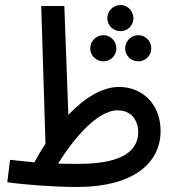

<svg xmlns="http://www.w3.org/2000/svg" viewBox="-20 -731 697 764"><path d="M460 -607C488 -607 511 -630 511 -658C511 -687 488 -711 460 -711C430 -711 407 -687 407 -658C407 -630 430 -607 460 -607ZM288 13C503 13 619 -77 619 -210C619 -317 546 -385 454 -385C385 -385 315 -340 252 -274L236 -707H144L161 -159C145 -135 130 -110 117 -85C86 -88 55 -91 20 -95L9 -6C74 4 196 13 288 13ZM392 -487C420 -487 443 -510 443 -538C443 -567 420 -591 392 -591C362 -591 339 -567 339 -538C339 -510 362 -487 392 -487ZM531 -487C559 -487 582 -510 582 -538C582 -567 559 -591 531 -591C501 -591 478 -567 478 -538C478 -510 501 -487 531 -487ZM448 -292C505 -292 530 -249 530 -206C530 -118 444 -79 293 -79C262 -79 235 -79 211 -80C265 -167 363 -292 448 -292Z"/></svg>

Font: Noto Sans Arabic ExtCond Med
Style: Regular
Weight: 500
Width: 2
Designer: Monotype Design Team, Nadine Chahine, Nizar Qandah and Khaled Hosny
Foundry: Monotype Imaging Inc.
Version: Version 2.012